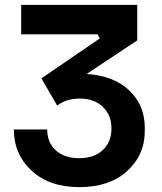

<svg xmlns="http://www.w3.org/2000/svg" viewBox="-20 -750 666 789"><path d="M306 19Q183 19 110 -48.5Q37 -116 37 -218H174Q174 -164 209.5 -132Q245 -100 306 -100Q367 -100 402.5 -133.5Q438 -167 438 -222Q438 -277 402.5 -311Q367 -345 307 -345Q253 -345 215 -316L150 -428L390 -592L381 -609H67V-730H544V-584L336 -446Q447 -439 511 -378.5Q575 -318 575 -225V-212Q575 -113 502.5 -47Q430 19 306 19Z"/></svg>

Font: Cazoo Sans SemiBold
Style: Regular
Weight: 600
Designer: Jonathan Barnbrook, Julián Moncada
Foundry: Barnbrook Fonts
Version: Version 2.000;Glyphs 3.2.3 (3260)